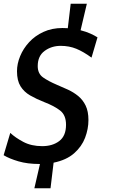

<svg xmlns="http://www.w3.org/2000/svg" viewBox="-34 -864 611 1028"><path d="M176.5 14Q113.5 14 64.8 -0.2Q16 -14.5 -14.5 -33L21 -152.5Q48 -127 91 -104.2Q134 -81.5 192 -81.5Q247.5 -81.5 283.5 -109Q319.5 -136.5 319.5 -196Q319.5 -247.5 288.2 -272Q257 -296.5 202.5 -317.5Q160.5 -334 127.5 -353Q94.5 -372 75.8 -402.2Q57 -432.5 57 -482.5Q57 -522.5 73.8 -563.2Q90.5 -604 122 -638.2Q153.5 -672.5 198.8 -693.2Q244 -714 300.5 -714Q315 -714 329 -713L344.5 -844H431L397.5 -702Q427 -694.5 449.8 -684.2Q472.5 -674 488 -664L456 -555.5Q413 -587 374.8 -602.8Q336.5 -618.5 291 -618.5Q242 -618.5 205 -591.5Q168 -564.5 168 -510Q168 -469.5 197 -449.2Q226 -429 269.5 -410.5Q299.5 -398 329.8 -384Q360 -370 384.8 -349.8Q409.5 -329.5 424.5 -298.8Q439.5 -268 439.5 -221Q439.5 -173.5 421.5 -126.2Q403.5 -79 362.5 -43Q321.5 -7 253 7L236.5 144H150L180 14Z"/></svg>

Font: Cabin Condensed Medium
Style: Italic
Weight: 500
Width: 3
Italic angle: -10°
Designer: Pablo Impallari
Foundry: Pablo Impallari. http://www.impallari.com Igino Marini. http://www.ikern.com
Version: Version 3.001; ttfautohint (v1.8.3)